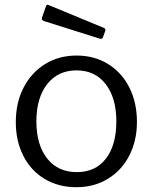

<svg xmlns="http://www.w3.org/2000/svg" viewBox="-20 -772 639 802"><path d="M46 -262Q46 -343 78.5 -406Q111 -469 168.5 -504.5Q226 -540 300 -540Q374 -540 431.5 -504.5Q489 -469 520.5 -406Q552 -343 552 -263Q552 -184 520 -122Q488 -60 430.5 -25Q373 10 299 10Q224 10 166.5 -24.5Q109 -59 77.5 -121Q46 -183 46 -262ZM466 -265Q466 -363 421.5 -420.5Q377 -478 300 -478Q222 -478 177 -420.5Q132 -363 132 -265Q132 -167 177 -110Q222 -53 301 -53Q379 -53 422.5 -109.5Q466 -166 466 -265ZM183 -751 415 -655Q423 -651 419 -641L411 -619Q409 -612 405.5 -610.5Q402 -609 395 -611L167 -683Q151 -687 156 -700L172 -746Q173 -750 176 -751.5Q179 -753 183 -751Z"/></svg>

Font: n
Style: Regular
Weight: 400
Designer: Pablo Impallari, Rodrigo Fuenzalida
Foundry: Impallari Type
Version: Version 1.002; ttfautohint (v1.5)